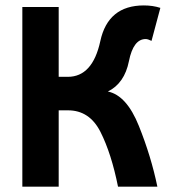

<svg xmlns="http://www.w3.org/2000/svg" viewBox="-20 -702 704 722"><path d="M200.7 -287.1V0H64V-675.8H200.7V-413.1H234.9Q328.1 -413.1 357.2 -547.4Q386.2 -681.6 521 -681.6Q554.7 -681.6 583 -672.4L549.8 -548.3Q536.1 -555.2 527.8 -555.2Q481.4 -555.2 464.8 -471.9Q448.2 -388.7 385.7 -357.9Q456.1 -343.3 502.2 -228.5Q548.3 -113.8 571.8 0H423.8Q398.9 -124.5 357.9 -205.8Q316.9 -287.1 235.8 -287.1Z"/></svg>

Font: Cadman
Style: Bold
Weight: 700
Designer: Paul James MIller
Foundry: High-Logic / Made with FontCreator
Version: Version 2.114;March 28, 2021;FontCreator 13.0.0.2683 64-bit